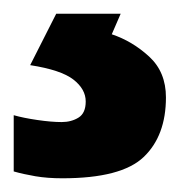

<svg xmlns="http://www.w3.org/2000/svg" viewBox="-38 -20 263 280"><path d="M204 122Q204 178 171.5 209Q139 240 53 240Q31 240 13.5 237Q-4 234 -18 230V148Q-4 152 16.5 155Q37 158 52 158Q66 158 76.5 151.5Q87 145 87 128Q87 110 69 96Q51 82 6 75L44 0H138L125 30Q155 40 179.5 62.5Q204 85 204 122Z"/></svg>

Font: Noto Sans Sundanese
Style: Bold
Weight: 700
Version: Version 2.003